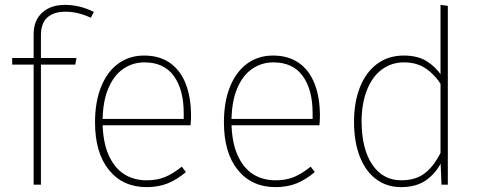

<svg xmlns="http://www.w3.org/2000/svg" viewBox="-20 -758 1973 788"><path d="M247 -738Q277 -738 307.5 -730.5Q338 -723 365 -709L353 -685Q300 -710 249 -710Q201 -710 174.5 -686.5Q148 -663 148 -613V0H118V-617Q118 -674 153 -706Q188 -738 247 -738ZM294 -520 289 -493H30V-520Z M571 -530Q635 -530 678 -499.5Q721 -469 742.5 -413.5Q764 -358 764 -283Q764 -262 762 -244H396V-270H734V-294Q734 -390 693.5 -446Q653 -502 573 -502Q525 -502 486 -475.5Q447 -449 424 -394Q401 -339 401 -256Q402 -176 425.5 -122.5Q449 -69 489 -43.5Q529 -18 582 -18Q625 -18 657.5 -31.5Q690 -45 726 -74L743 -52Q707 -21 668.5 -5.5Q630 10 582 10Q484 10 427 -60.5Q370 -131 370 -256Q370 -340 395 -402Q420 -464 465.5 -497Q511 -530 571 -530Z M1100 -530Q1164 -530 1207 -499.5Q1250 -469 1271.5 -413.5Q1293 -358 1293 -283Q1293 -262 1291 -244H925V-270H1263V-294Q1263 -390 1222.5 -446Q1182 -502 1102 -502Q1054 -502 1015 -475.5Q976 -449 953 -394Q930 -339 930 -256Q931 -176 954.5 -122.5Q978 -69 1018 -43.5Q1058 -18 1111 -18Q1154 -18 1186.5 -31.5Q1219 -45 1255 -74L1272 -52Q1236 -21 1197.5 -5.5Q1159 10 1111 10Q1013 10 956 -60.5Q899 -131 899 -256Q899 -340 924 -402Q949 -464 994.5 -497Q1040 -530 1100 -530Z M1637 -530Q1695 -530 1732.5 -506Q1770 -482 1794 -445L1795 -403Q1769 -447 1731 -474.5Q1693 -502 1638 -502Q1587 -502 1547.5 -473Q1508 -444 1486 -388.5Q1464 -333 1464 -258Q1465 -145 1508.5 -81.5Q1552 -18 1627 -18Q1687 -18 1725.5 -48.5Q1764 -79 1793 -141L1791 -91Q1768 -46 1728 -18Q1688 10 1626 10Q1568 10 1524.5 -22Q1481 -54 1457 -114.5Q1433 -175 1433 -258Q1433 -339 1457.5 -400.5Q1482 -462 1528 -496Q1574 -530 1637 -530ZM1788 -738 1818 -734V0H1792L1788 -96V-117Z"/></svg>

Font: Firava
Style: Regular
Weight: 400
Designer: Carrois Corporate & Edenspiekermann AG
Foundry: Greg Finn Gibson
Version: Version 5.000